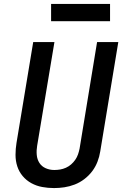

<svg xmlns="http://www.w3.org/2000/svg" viewBox="-20 -949 640 977"><path d="M255 8Q224 8 194.5 2.5Q165 -3 139.5 -17Q114 -31 95.5 -53Q77 -75 68 -102.5Q59 -130 59 -161Q59 -192 64 -222L149 -735H257L169 -207Q165 -184 167 -161Q169 -138 180.5 -120Q192 -102 212.5 -93Q233 -84 256 -84Q271 -84 286 -86.5Q301 -89 315.5 -95.5Q330 -102 342 -112.5Q354 -123 363 -136Q372 -149 377 -163.5Q382 -178 385 -193L474 -735H582L490 -178Q486 -152 476 -126Q466 -100 449 -77.5Q432 -55 409 -37.5Q386 -20 360 -10Q334 0 307.5 4Q281 8 255 8ZM240 -841V-929H540V-841Z"/></svg>

Font: Iosevka Curly SmBdEx
Style: Italic
Weight: 600
Width: 7
Italic angle: -9°
Monospace: yes
Designer: Belleve Invis
Foundry: Belleve Invis
Version: Version 11.1.0; ttfautohint (v1.8.3)